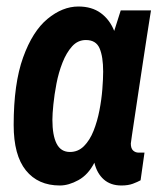

<svg xmlns="http://www.w3.org/2000/svg" viewBox="-20 -558 496 590"><path d="M164 12Q97 12 59.5 -34.5Q22 -81 22 -174Q22 -301 51 -381.5Q80 -462 126 -500Q172 -538 221 -538Q262 -538 289.5 -518Q317 -498 331 -463L351 -526H444Q444 -526 440.5 -504.5Q437 -483 431.5 -447Q426 -411 419.5 -368.5Q413 -326 406.5 -282.5Q400 -239 394.5 -202.5Q389 -166 385.5 -142.5Q382 -119 382 -117Q382 -102 389 -95.5Q396 -89 406 -89H424L412 -4Q403 1 388.5 6.5Q374 12 353 12Q320 12 299 -6.5Q278 -25 270 -58Q251 -21 221 -4.5Q191 12 164 12ZM195 -91Q220 -91 238 -109Q256 -127 267.5 -156Q279 -185 285.5 -218.5Q292 -252 294.5 -284Q297 -316 297 -338Q297 -384 286 -409.5Q275 -435 244 -435Q219 -435 201.5 -415.5Q184 -396 172 -365.5Q160 -335 153.5 -301Q147 -267 144 -237Q141 -207 141 -190Q141 -142 154 -116.5Q167 -91 195 -91Z"/></svg>

Font: Archivo Narrow
Style: Bold Italic
Weight: 700
Italic angle: -8°
Designer: Hector Gatti
Foundry: Omnibus-Type
Version: Version 3.002